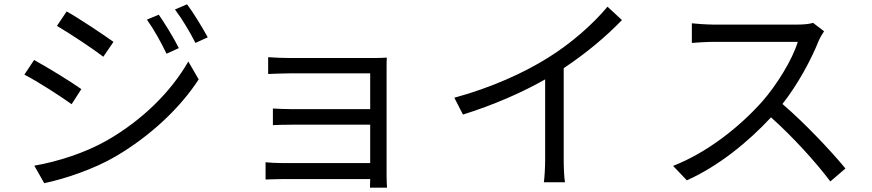

<svg xmlns="http://www.w3.org/2000/svg" viewBox="-20 -814 4040 890"><path d="M716 -746 661 -723C694 -677 727 -617 752 -565L809 -591C786 -638 741 -710 716 -746ZM847 -794 791 -770C825 -725 859 -668 886 -615L943 -641C918 -687 874 -759 847 -794ZM289 -761 244 -694C302 -660 411 -588 459 -551L506 -620C463 -651 348 -728 289 -761ZM139 -46 185 35C278 16 416 -30 516 -89C676 -183 814 -312 901 -446L853 -529C772 -388 640 -257 474 -162C373 -105 248 -65 139 -46ZM138 -536 93 -468C154 -437 262 -367 312 -331L357 -401C314 -432 197 -504 138 -536Z M1211 -62V18C1227 18 1262 16 1294 16H1696L1695 56H1774C1773 42 1772 18 1772 2C1772 -83 1772 -460 1772 -496C1772 -515 1772 -536 1773 -547C1760 -546 1734 -545 1712 -545C1630 -545 1381 -545 1325 -545C1299 -545 1242 -547 1223 -549V-471C1241 -472 1299 -474 1325 -474C1380 -474 1662 -474 1696 -474V-308H1334C1300 -308 1264 -310 1245 -311V-234C1265 -235 1300 -236 1335 -236H1696V-58H1293C1259 -58 1227 -60 1211 -62Z M2086 -361 2126 -283C2265 -326 2402 -386 2507 -446V-76C2507 -38 2504 12 2501 31H2599C2595 11 2593 -38 2593 -76V-498C2695 -566 2787 -642 2863 -721L2796 -783C2727 -700 2627 -613 2523 -548C2412 -478 2259 -408 2086 -361Z M3800 -669 3749 -708C3733 -703 3707 -700 3674 -700C3637 -700 3328 -700 3288 -700C3258 -700 3201 -704 3187 -706V-615C3198 -616 3253 -620 3288 -620C3323 -620 3642 -620 3678 -620C3653 -537 3580 -419 3512 -342C3409 -227 3261 -108 3100 -45L3164 22C3312 -45 3447 -155 3554 -270C3656 -179 3762 -62 3829 27L3899 -33C3834 -112 3712 -242 3607 -332C3678 -422 3741 -539 3775 -625C3781 -639 3794 -661 3800 -669Z"/></svg>

Font: Noto Sans Mono CJK SC
Style: Regular
Weight: 400
Designer: Ryoko NISHIZUKA 西塚涼子 (kana, bopomofo & ideographs); Paul D. Hunt (Latin, Greek & Cyrillic); Sandoll Communications 산돌커뮤니
Foundry: Adobe
Version: Version 2.004;hotconv 1.0.118;makeotfexe 2.5.65603